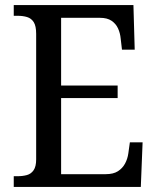

<svg xmlns="http://www.w3.org/2000/svg" viewBox="-20 -734 618 754"><path d="M34 0V-42H49Q69 -42 85.5 -46.5Q102 -51 112 -65.5Q122 -80 122 -108V-601Q122 -632 112.5 -647Q103 -662 86.5 -667Q70 -672 49 -672H34V-714H504L509 -539H459L454 -582Q452 -604 443.5 -622.5Q435 -641 418 -652.5Q401 -664 373 -664H220V-398H442V-349H220V-50H395Q425 -50 443 -61.5Q461 -73 471 -91.5Q481 -110 484 -132L490 -175H540L533 0Z"/></svg>

Font: Noto Serif Khmer SemiCondensed
Style: Regular
Weight: 400
Width: 4
Designer: Danh Hong and the Monotype Design Team
Foundry: Monotype Imaging Inc.
Version: Version 2.004